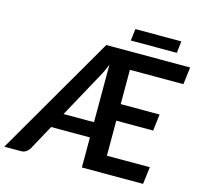

<svg xmlns="http://www.w3.org/2000/svg" viewBox="-159 -985 1161 1114"><g transform="rotate(15 422.0 -428.0)"><path d="M0 0ZM380 -723 -39 0H62C73 0 82.8 -3 91.5 -9C100.2 -15 106.8 -21.8 111.5 -29.5L194 -180.5H427V0H794.5L807.5 -103.5H549.5V-314H771L783 -413.5H549.5V-619.5H871L883.5 -723ZM244 -272 390 -539C396.7 -550.3 403 -562.4 409 -575.2C415 -588.1 421 -602 427 -617V-272ZM519 -856 510.5 -785H787L795 -856Z"/></g></svg>

Font: Lato
Style: Bold Italic
Weight: 700
Italic angle: -7°
Designer: Lukasz Dziedzic
Foundry: tyPoland Lukasz Dziedzic
Version: Version 2.007; 2014-02-27